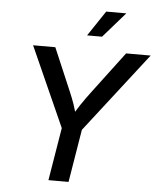

<svg xmlns="http://www.w3.org/2000/svg" viewBox="-61 -998 865 1050"><g transform="rotate(5 371.0 -473.0)"><path d="M244.6 0 292.5 -290 96.7 -727.5H218.8L317.4 -496.1Q333.5 -459 345.5 -424.3Q357.4 -389.6 368.2 -341.8H332.5Q358.9 -390.1 382.6 -425.3Q406.2 -460.4 433.1 -496.1L607.4 -727.5H742.2L402.8 -290L355 0ZM386.2 -807.1 479 -945.8H589.4L468.3 -807.1Z"/></g></svg>

Font: Inter 18pt Medium
Style: Italic
Weight: 500
Italic angle: -9.3988°
Designer: Rasmus Andersson
Foundry: rsms
Version: Version 4.001;git-66647c0bb